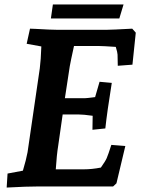

<svg xmlns="http://www.w3.org/2000/svg" viewBox="-20 -839 644 864"><path d="M14 -58 83 -71Q98 -121 104 -154L159 -531Q164 -569 166 -630L100 -642L115 -710L141 -709Q209 -705 234 -705H463Q483 -705 575 -710L591 -692L576 -548L510 -543L509 -593Q509 -602 501 -628Q443 -632 424 -632H313Q298 -564 294 -541L272 -397H361Q370 -397 408 -402L428 -471L483 -466Q462 -336 454 -261L396 -255L397 -318Q355 -324 332 -324H262L242 -184Q235 -141 231 -77H356Q394 -77 434 -85Q455 -115 460 -127Q467 -143 481 -187L544 -182L504 -14L489 0H373H155Q100 0 10 5ZM218 -819H536L517 -756H209Z"/></svg>

Font: Andada Pro ExtraBold
Style: Italic
Weight: 800
Italic angle: -6.99998°
Designer: Carolina Giovagnoli
Foundry: Huerta Tipografica
Version: Version 3.005; ttfautohint (v1.8.4)